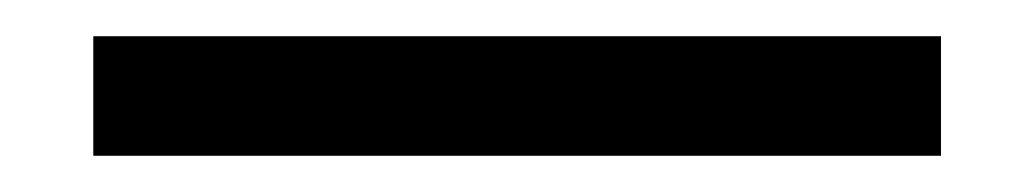

<svg xmlns="http://www.w3.org/2000/svg" viewBox="-20 23 571 106"><path d="M31.5 109V43H499.5V109Z"/></svg>

Font: Anek Gujarati SemiExpanded
Style: Regular
Weight: 400
Width: 6
Designer: Mrunmayee Ghaisas (Gujarati), Yesha Goshar (Latin)
Foundry: Ek Type
Version: Version 1.003